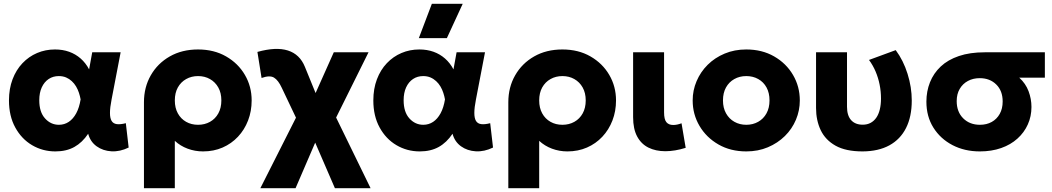

<svg xmlns="http://www.w3.org/2000/svg" viewBox="-20 -787 5574 1017"><path d="M273.5 15Q206 15 150 -18Q94 -51 60.8 -111.8Q27.5 -172.5 27.5 -255Q27.5 -317 46.5 -367Q65.5 -417 99 -452.2Q132.5 -487.5 176.5 -506.2Q220.5 -525 271.5 -525Q312 -525 346.2 -512.8Q380.5 -500.5 407.2 -477Q434 -453.5 452 -419.5L468.5 -510H619L571 -260Q562.5 -217 562.5 -189Q562.5 -161 571.2 -146.5Q580 -132 598.8 -129.5Q617.5 -127 646.5 -134.5L661.5 -5.5Q615.5 17 570.5 14.5Q525.5 12 492 -12Q458.5 -36 447 -78.5Q416 -32 373.8 -8.5Q331.5 15 273.5 15ZM292 -126Q321 -126 344.2 -141.5Q367.5 -157 383.8 -187Q400 -217 407 -260.5Q404 -277.5 398.2 -295.2Q392.5 -313 383 -329Q373.5 -345 360.2 -357.2Q347 -369.5 330 -376.8Q313 -384 291.5 -384Q261 -384 237.8 -368.5Q214.5 -353 201.2 -324.2Q188 -295.5 188 -256Q188 -193.5 218.5 -159.8Q249 -126 292 -126Z M742.5 210V-245.5Q742.5 -325 778.8 -388.2Q815 -451.5 879.5 -488.2Q944 -525 1029 -525Q1113.5 -525 1177.5 -488.2Q1241.5 -451.5 1277.2 -390.2Q1313 -329 1313 -255Q1313 -198 1294 -148.8Q1275 -99.5 1240.5 -62.8Q1206 -26 1159 -5.5Q1112 15 1055.5 15Q1012.5 15 973.8 0.5Q935 -14 906 -41V210ZM1029 -126Q1064.5 -126 1092.5 -141.8Q1120.5 -157.5 1136.5 -186.5Q1152.5 -215.5 1152.5 -255Q1152.5 -295 1136.2 -323.8Q1120 -352.5 1092.2 -368.2Q1064.5 -384 1029 -384Q994 -384 966 -368.2Q938 -352.5 922 -323.8Q906 -295 906 -255Q906 -215.5 922 -186.5Q938 -157.5 965.8 -141.8Q993.5 -126 1029 -126Z M1359 210 1577.5 -222.5 1579 -98 1472.5 -322Q1454 -362 1431.5 -375.8Q1409 -389.5 1365.5 -374L1343.5 -512Q1442 -539.5 1505 -519.5Q1568 -499.5 1595 -433L1681.5 -221L1625 -234.5L1748 -510H1932L1724 -91L1731.5 -223.5L1943 210H1754L1624 -90.5H1675L1545.5 210Z M2203.5 15Q2136 15 2080 -18Q2024 -51 1990.8 -111.8Q1957.5 -172.5 1957.5 -255Q1957.5 -317 1976.5 -367Q1995.5 -417 2029 -452.2Q2062.5 -487.5 2106.5 -506.2Q2150.5 -525 2201.5 -525Q2242 -525 2276.2 -512.8Q2310.5 -500.5 2337.2 -477Q2364 -453.5 2382 -419.5L2398.5 -510H2549L2501 -260Q2492.5 -217 2492.5 -189Q2492.5 -161 2501.2 -146.5Q2510 -132 2528.8 -129.5Q2547.5 -127 2576.5 -134.5L2591.5 -5.5Q2545.5 17 2500.5 14.5Q2455.5 12 2422 -12Q2388.5 -36 2377 -78.5Q2346 -32 2303.8 -8.5Q2261.5 15 2203.5 15ZM2222 -126Q2251 -126 2274.2 -141.5Q2297.5 -157 2313.8 -187Q2330 -217 2337 -260.5Q2334 -277.5 2328.2 -295.2Q2322.5 -313 2313 -329Q2303.5 -345 2290.2 -357.2Q2277 -369.5 2260 -376.8Q2243 -384 2221.5 -384Q2191 -384 2167.8 -368.5Q2144.5 -353 2131.2 -324.2Q2118 -295.5 2118 -256Q2118 -193.5 2148.5 -159.8Q2179 -126 2222 -126ZM2198.5 -585 2267.5 -767H2431L2347 -585Z M2672.5 210V-245.5Q2672.5 -325 2708.8 -388.2Q2745 -451.5 2809.5 -488.2Q2874 -525 2959 -525Q3043.5 -525 3107.5 -488.2Q3171.5 -451.5 3207.2 -390.2Q3243 -329 3243 -255Q3243 -198 3224 -148.8Q3205 -99.5 3170.5 -62.8Q3136 -26 3089 -5.5Q3042 15 2985.5 15Q2942.5 15 2903.8 0.5Q2865 -14 2836 -41V210ZM2959 -126Q2994.5 -126 3022.5 -141.8Q3050.5 -157.5 3066.5 -186.5Q3082.5 -215.5 3082.5 -255Q3082.5 -295 3066.2 -323.8Q3050 -352.5 3022.2 -368.2Q2994.5 -384 2959 -384Q2924 -384 2896 -368.2Q2868 -352.5 2852 -323.8Q2836 -295 2836 -255Q2836 -215.5 2852 -186.5Q2868 -157.5 2895.8 -141.8Q2923.5 -126 2959 -126Z M3504.5 14Q3453.5 14 3415 -5Q3376.5 -24 3355 -64Q3333.5 -104 3333.5 -166.5V-510H3497.5V-192Q3497.5 -154.5 3509.8 -139.8Q3522 -125 3546 -125Q3556 -125 3567 -127.2Q3578 -129.5 3590 -134L3612 -4Q3583.5 5 3556.2 9.5Q3529 14 3504.5 14Z M3933 15Q3849.5 15 3785.5 -21.8Q3721.5 -58.5 3685.2 -120Q3649 -181.5 3649 -255Q3649 -308.5 3669.8 -357.2Q3690.5 -406 3728.5 -443.8Q3766.5 -481.5 3818.5 -503.2Q3870.5 -525 3933 -525Q4016.5 -525 4080.5 -488.2Q4144.5 -451.5 4180.5 -390Q4216.5 -328.5 4216.5 -255Q4216.5 -201.5 4196 -152.8Q4175.5 -104 4137.5 -66.5Q4099.5 -29 4047.5 -7Q3995.5 15 3933 15ZM3933 -126Q3968 -126 3996 -141.8Q4024 -157.5 4040 -186.5Q4056 -215.5 4056 -255Q4056 -295 4040.2 -323.8Q4024.5 -352.5 3996.5 -368.2Q3968.5 -384 3933 -384Q3897.5 -384 3869.5 -368.2Q3841.5 -352.5 3825.5 -323.8Q3809.5 -295 3809.5 -255Q3809.5 -215.5 3825.8 -186.5Q3842 -157.5 3870 -141.8Q3898 -126 3933 -126Z M4549 15Q4460 15 4406 -15.2Q4352 -45.5 4327.2 -97.5Q4302.5 -149.5 4302.5 -215V-510H4466.5V-221.5Q4466.5 -175 4488.2 -150.8Q4510 -126.5 4549.5 -126.5Q4573.5 -126.5 4591.5 -136.2Q4609.5 -146 4621.8 -163.8Q4634 -181.5 4640.2 -207.2Q4646.5 -233 4646.5 -265Q4646.5 -303 4639.2 -339Q4632 -375 4618 -408Q4604 -441 4583 -469.5L4724.5 -521.5Q4765 -467 4787.2 -396Q4809.5 -325 4809.5 -254.5Q4809.5 -169 4779.2 -109Q4749 -49 4691 -17.2Q4633 14.5 4549 15Z M5170 15Q5089.5 15 5025.5 -18.2Q4961.5 -51.5 4924.2 -110.8Q4887 -170 4887 -248.5Q4887 -303.5 4906 -351.2Q4925 -399 4963 -434.8Q5001 -470.5 5059.2 -490.2Q5117.5 -510 5196 -510H5514.5V-375.5H5379Q5413 -344.5 5428.2 -303.8Q5443.5 -263 5443.5 -220.5Q5443.5 -170.5 5424.2 -127.8Q5405 -85 5369.2 -52.8Q5333.5 -20.5 5283 -2.8Q5232.5 15 5170 15ZM5170.5 -126Q5206 -126 5233 -141Q5260 -156 5275.5 -183.8Q5291 -211.5 5291 -249.5Q5291 -306 5257 -339.5Q5223 -373 5169.5 -373Q5134.5 -373 5107 -358.2Q5079.5 -343.5 5063.5 -316.2Q5047.5 -289 5047.5 -251.5Q5047.5 -194.5 5082 -160.2Q5116.5 -126 5170.5 -126Z"/></svg>

Font: Geologica Roman
Style: Bold
Weight: 700
Designer: Sindre Bremnes, Frode Helland
Foundry: Monokrom Skriftforlag AS
Version: Version 1.010;gftools[0.9.28]